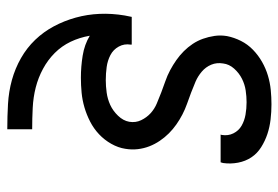

<svg xmlns="http://www.w3.org/2000/svg" viewBox="-142 -426 783 540"><g transform="rotate(90 250.0 -156.5)"><path d="M343 215Q308 215 273 213Q238 211 205.5 202Q173 193 144 176.5Q115 160 92.5 136.5Q70 113 54.5 84Q39 55 30 22.5Q21 -10 19.5 -44.5Q18 -79 24 -115Q25 -120 26 -125Q27 -130 28 -135H106V-132Q103 -114 111.5 -98.5Q120 -83 135.5 -75Q151 -67 169 -64.5Q187 -62 206 -62Q223 -62 241 -64.5Q259 -67 275.5 -74.5Q292 -82 306 -96.5Q320 -111 323 -128Q326 -146 318.5 -161.5Q311 -177 299 -188Q287 -199 271.5 -205.5Q256 -212 240.5 -218Q225 -224 209 -229.5Q193 -235 178 -243Q163 -251 149.5 -260.5Q136 -270 124.5 -281.5Q113 -293 104 -306.5Q95 -320 89.5 -335.5Q84 -351 81.5 -368Q79 -385 82 -403Q86 -423 95.5 -442Q105 -461 120.5 -476Q136 -491 154.5 -501.5Q173 -512 193 -518Q213 -524 233.5 -526Q254 -528 274 -528Q295 -528 316.5 -525.5Q338 -523 357.5 -516.5Q377 -510 394.5 -499Q412 -488 423 -471.5Q434 -455 438 -434Q442 -413 439 -392L437 -385H359L360 -388Q363 -406 355.5 -421Q348 -436 334 -444Q320 -452 303 -455Q286 -458 268 -458Q252 -458 235 -455.5Q218 -453 202 -445Q186 -437 173.5 -423Q161 -409 159 -392Q156 -374 162.5 -358.5Q169 -343 182 -332Q195 -321 210 -314.5Q225 -308 241 -302Q257 -296 272.5 -290.5Q288 -285 302.5 -277.5Q317 -270 330.5 -260.5Q344 -251 355.5 -239.5Q367 -228 376.5 -214Q386 -200 392 -184.5Q398 -169 400 -152Q402 -135 399 -117Q396 -97 385 -77.5Q374 -58 358 -43Q342 -28 322.5 -18Q303 -8 282.5 -2Q262 4 241 6Q220 8 199 8Q168 8 137 3Q106 -2 81 -17Q86 12 98 37Q110 62 129.5 81.5Q149 101 174 114.5Q199 128 226.5 135Q254 142 284 143.5Q314 145 343 145H344V215Z"/></g></svg>

Font: Iosevka Term Curly
Style: Italic
Weight: 400
Italic angle: -9°
Designer: Belleve Invis
Foundry: Belleve Invis
Version: Version 32.3.0